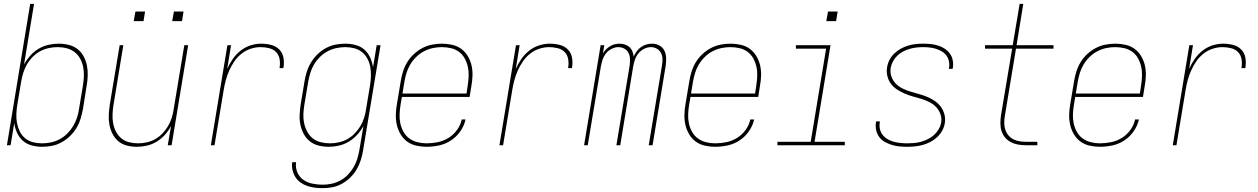

<svg xmlns="http://www.w3.org/2000/svg" viewBox="-20 -755 6540 998"><path d="M199 8Q171 8 145 1Q119 -6 99.5 -23Q80 -40 69 -64Q58 -88 54 -115L35 0H16L137 -735H157L105 -420Q118 -444 137 -465.5Q156 -487 180.5 -501.5Q205 -516 232 -522Q259 -528 285 -528Q312 -528 338 -521.5Q364 -515 383.5 -499.5Q403 -484 415 -461.5Q427 -439 432 -413.5Q437 -388 436 -361Q435 -334 430 -307L411 -187Q406 -162 398.5 -137Q391 -112 377 -89Q363 -66 343 -47Q323 -28 299.5 -15Q276 -2 250 3Q224 8 199 8ZM199 -10Q222 -10 245.5 -15Q269 -20 290.5 -31.5Q312 -43 330 -61Q348 -79 360.5 -100Q373 -121 380.5 -144Q388 -167 391 -190L411 -310Q415 -334 416 -358.5Q417 -383 412.5 -406Q408 -429 397 -449.5Q386 -470 368 -484Q350 -498 327 -504Q304 -510 279 -510Q256 -510 233 -505Q210 -500 188.5 -488.5Q167 -477 149.5 -459Q132 -441 120 -420Q108 -399 101 -376.5Q94 -354 90 -331L70 -211Q66 -187 65 -162.5Q64 -138 68.5 -115Q73 -92 83 -71.5Q93 -51 110.5 -36.5Q128 -22 151 -16Q174 -10 199 -10Z M691 8Q664 8 639 1.5Q614 -5 595 -21Q576 -37 564.5 -60Q553 -83 548.5 -108Q544 -133 545.5 -159.5Q547 -186 551 -213L602 -520H621L570 -210Q566 -186 565 -162Q564 -138 568 -115Q572 -92 582.5 -71.5Q593 -51 610 -36.5Q627 -22 650 -16Q673 -10 697 -10Q719 -10 742.5 -15Q766 -20 787 -32Q808 -44 825 -62Q842 -80 854 -100.5Q866 -121 873 -143.5Q880 -166 883 -189L938 -520H958L872 0H852L869 -100Q856 -75 837 -54Q818 -33 794 -18.5Q770 -4 743.5 2Q717 8 691 8ZM875 -645 884 -695H934L926 -645ZM675 -645 684 -695H734L726 -645Z M1076 0 1162 -520H1181L1161 -397Q1173 -424 1190 -448.5Q1207 -473 1230.5 -491.5Q1254 -510 1282 -519Q1310 -528 1337 -528Q1364 -528 1389.5 -521.5Q1415 -515 1432 -497.5Q1449 -480 1453.5 -454Q1458 -428 1453 -401H1433Q1437 -424 1433.5 -446.5Q1430 -469 1415.5 -484Q1401 -499 1379 -504.5Q1357 -510 1334 -510Q1309 -510 1283 -501.5Q1257 -493 1235.5 -476Q1214 -459 1198.5 -436.5Q1183 -414 1172 -389.5Q1161 -365 1154 -339.5Q1147 -314 1143 -289L1095 0Z M1658 223Q1637 223 1616.5 220.5Q1596 218 1577 211.5Q1558 205 1542 193.5Q1526 182 1515.5 165.5Q1505 149 1500.5 129Q1496 109 1499 88H1519Q1515 116 1525.5 140.5Q1536 165 1556.5 179.5Q1577 194 1603.5 199.5Q1630 205 1658 205Q1680 205 1703.5 200Q1727 195 1748.5 183.5Q1770 172 1787.5 154Q1805 136 1817.5 115Q1830 94 1837 71Q1844 48 1848 25L1869 -100Q1856 -76 1836.5 -54.5Q1817 -33 1792.5 -18.5Q1768 -4 1741.5 2Q1715 8 1689 8Q1661 8 1635.5 1.5Q1610 -5 1590.5 -20.5Q1571 -36 1559 -58.5Q1547 -81 1541.5 -106.5Q1536 -132 1537.5 -159Q1539 -186 1543 -213L1563 -333Q1567 -358 1575 -383Q1583 -408 1597 -431Q1611 -454 1630.5 -473Q1650 -492 1674 -505Q1698 -518 1723.5 -523Q1749 -528 1774 -528Q1802 -528 1828.5 -521Q1855 -514 1874 -497Q1893 -480 1904 -456Q1915 -432 1919 -405L1938 -520H1958L1867 28Q1863 53 1855 78Q1847 103 1833.5 126Q1820 149 1800.5 168Q1781 187 1757.5 200Q1734 213 1708.5 218Q1683 223 1658 223ZM1695 -10Q1717 -10 1740.5 -15Q1764 -20 1785 -31.5Q1806 -43 1823.5 -61Q1841 -79 1853.5 -100Q1866 -121 1873 -143.5Q1880 -166 1883 -189L1903 -309Q1907 -333 1908 -357.5Q1909 -382 1905 -405Q1901 -428 1890.5 -448.5Q1880 -469 1862.5 -483.5Q1845 -498 1822 -504Q1799 -510 1775 -510Q1752 -510 1728.5 -505Q1705 -500 1683 -488.5Q1661 -477 1643 -459Q1625 -441 1612.5 -420Q1600 -399 1593 -376Q1586 -353 1582 -330L1562 -210Q1558 -186 1557 -161.5Q1556 -137 1561 -114Q1566 -91 1577 -70.5Q1588 -50 1605.5 -36Q1623 -22 1646.5 -16Q1670 -10 1695 -10Z M2197 8Q2170 8 2143.5 2Q2117 -4 2096.5 -19Q2076 -34 2062.5 -56.5Q2049 -79 2043 -104.5Q2037 -130 2037.5 -158Q2038 -186 2043 -213L2063 -333Q2067 -358 2075 -383.5Q2083 -409 2097 -432Q2111 -455 2131.5 -474Q2152 -493 2176 -505.5Q2200 -518 2226 -523Q2252 -528 2277 -528Q2304 -528 2330.5 -522Q2357 -516 2377.5 -501Q2398 -486 2411.5 -463.5Q2425 -441 2431 -415Q2437 -389 2436 -361.5Q2435 -334 2430 -307L2421 -251H2069L2062 -210Q2058 -186 2057 -161Q2056 -136 2061 -113Q2066 -90 2077.5 -69.5Q2089 -49 2107.5 -35.5Q2126 -22 2149.5 -16Q2173 -10 2197 -10Q2226 -10 2255.5 -16Q2285 -22 2311 -38Q2337 -54 2355.5 -79.5Q2374 -105 2380 -134H2400Q2393 -102 2373 -73Q2353 -44 2324 -25Q2295 -6 2262 1Q2229 8 2197 8ZM2072 -269H2405L2411 -310Q2415 -334 2416 -359Q2417 -384 2412 -407Q2407 -430 2396 -450.5Q2385 -471 2366.5 -485Q2348 -499 2324.5 -504.5Q2301 -510 2276 -510Q2253 -510 2229.5 -505Q2206 -500 2184 -488.5Q2162 -477 2144 -459.5Q2126 -442 2113 -420.5Q2100 -399 2093 -376Q2086 -353 2082 -330Z M2576 0 2662 -520H2681L2661 -397Q2673 -424 2690 -448.5Q2707 -473 2730.5 -491.5Q2754 -510 2782 -519Q2810 -528 2837 -528Q2864 -528 2889.5 -521.5Q2915 -515 2932 -497.5Q2949 -480 2953.5 -454Q2958 -428 2953 -401H2933Q2937 -424 2933.5 -446.5Q2930 -469 2915.5 -484Q2901 -499 2879 -504.5Q2857 -510 2834 -510Q2809 -510 2783 -501.5Q2757 -493 2735.5 -476Q2714 -459 2698.5 -436.5Q2683 -414 2672 -389.5Q2661 -365 2654 -339.5Q2647 -314 2643 -289L2595 0Z M3016 0 3102 -520H3121L3114 -477Q3121 -489 3130.5 -498.5Q3140 -508 3151.5 -515Q3163 -522 3175.5 -525Q3188 -528 3201 -528Q3215 -528 3228.5 -523.5Q3242 -519 3252 -510Q3262 -501 3267 -488Q3272 -475 3274 -461Q3280 -475 3289.5 -488Q3299 -501 3311.5 -510Q3324 -519 3339 -523.5Q3354 -528 3369 -528Q3390 -528 3407.5 -518.5Q3425 -509 3433.5 -491.5Q3442 -474 3442.5 -453Q3443 -432 3440 -412L3372 0H3352L3421 -415Q3424 -432 3423.5 -449Q3423 -466 3415.5 -480Q3408 -494 3394 -502Q3380 -510 3363 -510Q3345 -510 3327.5 -501Q3310 -492 3298 -477Q3286 -462 3280 -444Q3274 -426 3271 -408L3204 0H3184L3253 -415Q3255 -432 3254.5 -449Q3254 -466 3247 -480Q3240 -494 3225.5 -502Q3211 -510 3194 -510Q3177 -510 3159 -501Q3141 -492 3129.5 -477Q3118 -462 3112 -444Q3106 -426 3103 -408L3035 0Z M3697 8Q3670 8 3643.5 2Q3617 -4 3596.5 -19Q3576 -34 3562.5 -56.5Q3549 -79 3543 -104.5Q3537 -130 3537.5 -158Q3538 -186 3543 -213L3563 -333Q3567 -358 3575 -383.5Q3583 -409 3597 -432Q3611 -455 3631.5 -474Q3652 -493 3676 -505.5Q3700 -518 3726 -523Q3752 -528 3777 -528Q3804 -528 3830.5 -522Q3857 -516 3877.5 -501Q3898 -486 3911.5 -463.5Q3925 -441 3931 -415Q3937 -389 3936 -361.5Q3935 -334 3930 -307L3921 -251H3569L3562 -210Q3558 -186 3557 -161Q3556 -136 3561 -113Q3566 -90 3577.5 -69.5Q3589 -49 3607.5 -35.5Q3626 -22 3649.5 -16Q3673 -10 3697 -10Q3726 -10 3755.5 -16Q3785 -22 3811 -38Q3837 -54 3855.5 -79.5Q3874 -105 3880 -134H3900Q3893 -102 3873 -73Q3853 -44 3824 -25Q3795 -6 3762 1Q3729 8 3697 8ZM3572 -269H3905L3911 -310Q3915 -334 3916 -359Q3917 -384 3912 -407Q3907 -430 3896 -450.5Q3885 -471 3866.5 -485Q3848 -499 3824.5 -504.5Q3801 -510 3776 -510Q3753 -510 3729.5 -505Q3706 -500 3684 -488.5Q3662 -477 3644 -459.5Q3626 -442 3613 -420.5Q3600 -399 3593 -376Q3586 -353 3582 -330Z M4021 0V-18H4194L4274 -502H4117V-520H4297L4214 -18H4371V0ZM4275 -645 4284 -695H4334L4326 -645Z M4695 8Q4674 8 4654 6Q4634 4 4615 -2Q4596 -8 4579 -17.5Q4562 -27 4550.5 -42.5Q4539 -58 4534.5 -77.5Q4530 -97 4533 -118Q4533 -119 4533.5 -120.5Q4534 -122 4534 -124H4554Q4553 -122 4553 -121Q4553 -120 4553 -118Q4550 -100 4554 -83Q4558 -66 4568.5 -53Q4579 -40 4593.5 -31.5Q4608 -23 4624.5 -18.5Q4641 -14 4659 -12Q4677 -10 4695 -10Q4713 -10 4731 -11.5Q4749 -13 4767 -18Q4785 -23 4802.5 -31.5Q4820 -40 4834.5 -53Q4849 -66 4859 -83Q4869 -100 4872 -118Q4876 -141 4868 -162.5Q4860 -184 4845 -199.5Q4830 -215 4809.5 -225Q4789 -235 4767.5 -241.5Q4746 -248 4724 -254Q4702 -260 4681.5 -269Q4661 -278 4642.5 -290Q4624 -302 4611 -319.5Q4598 -337 4592.5 -359.5Q4587 -382 4591 -405Q4594 -425 4603.5 -443.5Q4613 -462 4628.5 -477Q4644 -492 4662.5 -502Q4681 -512 4700.5 -518Q4720 -524 4739.5 -526Q4759 -528 4779 -528Q4799 -528 4818.5 -526Q4838 -524 4856.5 -518Q4875 -512 4890.5 -502Q4906 -492 4917 -477Q4928 -462 4932 -442.5Q4936 -423 4933 -403Q4932 -402 4932 -400Q4932 -398 4931 -397H4912Q4912 -398 4912.5 -399.5Q4913 -401 4913 -402Q4916 -420 4912.5 -436.5Q4909 -453 4899.5 -466Q4890 -479 4876 -487.5Q4862 -496 4846 -501Q4830 -506 4813 -508Q4796 -510 4779 -510Q4761 -510 4743.5 -508Q4726 -506 4708.5 -501Q4691 -496 4674.5 -487.5Q4658 -479 4644.5 -466Q4631 -453 4622 -436.5Q4613 -420 4610 -403Q4606 -379 4613.5 -357.5Q4621 -336 4636 -320.5Q4651 -305 4671.5 -295Q4692 -285 4713.5 -278.5Q4735 -272 4757 -266Q4779 -260 4799.5 -251.5Q4820 -243 4838.5 -230.5Q4857 -218 4870 -200.5Q4883 -183 4889 -160.5Q4895 -138 4891 -115Q4888 -95 4877.5 -76Q4867 -57 4851 -42Q4835 -27 4815.5 -17Q4796 -7 4776 -1.5Q4756 4 4735.5 6Q4715 8 4695 8Z M5313 0Q5292 0 5272 -3.5Q5252 -7 5234.5 -16Q5217 -25 5204.5 -40Q5192 -55 5186 -74Q5180 -93 5180 -113.5Q5180 -134 5183 -155L5241 -502H5100V-520H5244L5280 -735H5299L5264 -520H5456V-502H5261L5203 -152Q5200 -134 5200 -116Q5200 -98 5205 -82Q5210 -66 5220.5 -53Q5231 -40 5245.5 -32Q5260 -24 5277.5 -21Q5295 -18 5313 -18H5372V0Z M5697 8Q5670 8 5643.5 2Q5617 -4 5596.5 -19Q5576 -34 5562.5 -56.5Q5549 -79 5543 -104.5Q5537 -130 5537.5 -158Q5538 -186 5543 -213L5563 -333Q5567 -358 5575 -383.5Q5583 -409 5597 -432Q5611 -455 5631.5 -474Q5652 -493 5676 -505.5Q5700 -518 5726 -523Q5752 -528 5777 -528Q5804 -528 5830.5 -522Q5857 -516 5877.5 -501Q5898 -486 5911.5 -463.5Q5925 -441 5931 -415Q5937 -389 5936 -361.5Q5935 -334 5930 -307L5921 -251H5569L5562 -210Q5558 -186 5557 -161Q5556 -136 5561 -113Q5566 -90 5577.5 -69.5Q5589 -49 5607.5 -35.5Q5626 -22 5649.5 -16Q5673 -10 5697 -10Q5726 -10 5755.5 -16Q5785 -22 5811 -38Q5837 -54 5855.5 -79.5Q5874 -105 5880 -134H5900Q5893 -102 5873 -73Q5853 -44 5824 -25Q5795 -6 5762 1Q5729 8 5697 8ZM5572 -269H5905L5911 -310Q5915 -334 5916 -359Q5917 -384 5912 -407Q5907 -430 5896 -450.5Q5885 -471 5866.5 -485Q5848 -499 5824.5 -504.5Q5801 -510 5776 -510Q5753 -510 5729.5 -505Q5706 -500 5684 -488.5Q5662 -477 5644 -459.5Q5626 -442 5613 -420.5Q5600 -399 5593 -376Q5586 -353 5582 -330Z M6076 0 6162 -520H6181L6161 -397Q6173 -424 6190 -448.5Q6207 -473 6230.5 -491.5Q6254 -510 6282 -519Q6310 -528 6337 -528Q6364 -528 6389.5 -521.5Q6415 -515 6432 -497.5Q6449 -480 6453.5 -454Q6458 -428 6453 -401H6433Q6437 -424 6433.5 -446.5Q6430 -469 6415.5 -484Q6401 -499 6379 -504.5Q6357 -510 6334 -510Q6309 -510 6283 -501.5Q6257 -493 6235.5 -476Q6214 -459 6198.5 -436.5Q6183 -414 6172 -389.5Q6161 -365 6154 -339.5Q6147 -314 6143 -289L6095 0Z"/></svg>

Font: Iosevka SS04 Thin Oblique
Style: Regular
Weight: 100
Italic angle: -9°
Monospace: yes
Designer: Belleve Invis
Foundry: Belleve Invis
Version: Version 19.0.0; ttfautohint (v1.8.4)